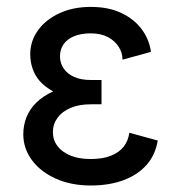

<svg xmlns="http://www.w3.org/2000/svg" viewBox="-20 -538 535 567"><path d="M248 -301.8Q265.6 -301.8 272.7 -301.8Q279.8 -301.8 279.8 -301.8V-230Q279.8 -230 272.9 -230Q266.1 -230 248 -230Q212.9 -230 188 -219.2Q163.1 -208.5 149.7 -189.9Q136.2 -171.4 136.2 -147.9Q136.2 -124.5 149.7 -106.7Q163.1 -88.9 188 -78.6Q212.9 -68.4 248 -68.4Q283.2 -68.4 307.6 -78.1Q332 -87.9 345.5 -105.2Q358.9 -122.6 361.8 -146L445.8 -123Q439 -80.6 412.8 -51Q386.7 -21.5 344.7 -5.9Q302.7 9.8 248 9.8Q189.9 9.8 144.8 -10.5Q99.6 -30.8 74.2 -65.2Q48.8 -99.6 48.8 -141.6Q48.8 -168 58.1 -191.7Q67.4 -215.3 87.2 -234.9Q106.9 -254.4 137.2 -268.1Q113.3 -280.8 98.1 -297.9Q83 -314.9 76.2 -335.4Q69.3 -356 69.3 -377.9Q69.3 -416.5 92 -448.2Q114.7 -480 155.3 -498.8Q195.8 -517.6 248 -517.6Q300.8 -517.6 338.6 -499.5Q376.5 -481.4 398.7 -451.4Q420.9 -421.4 425.8 -384.8L341.8 -361.8Q341.8 -381.8 330.6 -399.7Q319.3 -417.5 298.6 -428.5Q277.8 -439.5 248 -439.5Q218.8 -439.5 198.5 -430.9Q178.2 -422.4 167.7 -407.2Q157.2 -392.1 157.2 -372.1Q157.2 -352.1 167.7 -336.2Q178.2 -320.3 198.5 -311Q218.8 -301.8 248 -301.8Z"/></svg>

Font: Giphurs
Style: Regular
Weight: 400
Version: Version 2.010